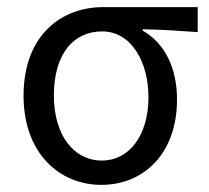

<svg xmlns="http://www.w3.org/2000/svg" viewBox="-20 -506 586 538"><path d="M264 12C383 12 476 -76 476 -227C476 -318 440 -386 380 -420V-424C435 -423 479 -420 534 -416V-486H268C153 -486 46 -408 46 -238C46 -77 146 12 264 12ZM265 -56C188 -56 131 -126 131 -238C131 -359 189 -418 266 -418C349 -418 396 -331 396 -234C396 -125 341 -56 265 -56Z"/></svg>

Font: Giro Sans Regular
Style: Regular
Weight: 400
Designer: Paul D. Hunt
Foundry: Adobe Systems Incorporated
Version: Version 1.000;PS 1.0;hotconv 1.0.88;makeotf.lib2.5.647800